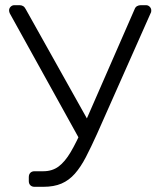

<svg xmlns="http://www.w3.org/2000/svg" viewBox="-20 -720 603 740"><path d="M113 0Q103 0 97 -6Q91 -12 91 -22V-37Q91 -48 97 -54Q103 -60 113 -60H147Q181 -60 205.5 -78Q230 -96 252.5 -134Q275 -172 301 -232L499 -685Q502 -693 508.5 -696.5Q515 -700 522 -700H543Q551 -700 557 -694Q563 -688 563 -680Q563 -676 562.5 -673.5Q562 -671 560 -668L354 -204Q331 -153 311 -114.5Q291 -76 268.5 -50.5Q246 -25 217 -12.5Q188 0 147 0ZM296 -166 18 -668Q15 -674 15 -680Q15 -688 21 -694Q27 -700 35 -700H56Q63 -700 69 -696.5Q75 -693 79 -685L332 -233Z"/></svg>

Font: Rubik Light Light
Style: Regular
Weight: 300
Version: Version 2.101